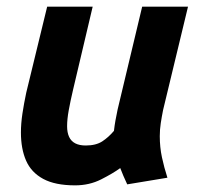

<svg xmlns="http://www.w3.org/2000/svg" viewBox="-20 -546 600 578"><path d="M206 12Q146 12 110 -7.5Q74 -27 58.5 -62.5Q43 -98 43 -147Q43 -174 47.5 -204Q52 -234 59 -267L122 -526H259L200 -276Q192 -242 187 -214.5Q182 -187 182 -166Q182 -147 188 -134Q194 -121 206.5 -114.5Q219 -108 238 -108Q269 -108 288 -120.5Q307 -133 323 -152Q325 -169 327.5 -183Q330 -197 334 -216L408 -526H546L471 -215Q467 -195 464 -175.5Q461 -156 461 -136Q461 -103 467.5 -72.5Q474 -42 484 -11L363 9Q359 1 351.5 -16.5Q344 -34 342 -40Q320 -24 284.5 -6Q249 12 206 12Z"/></svg>

Font: Ubuntu Sans Mono
Style: Bold Italic
Weight: 700
Italic angle: -13.5°
Monospace: yes
Designer: Dalton Maag Ltd
Foundry: Dalton Maag Ltd
Version: Version 1.006